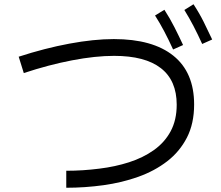

<svg xmlns="http://www.w3.org/2000/svg" viewBox="-20 -863 1040 904"><path d="M932 -656Q911 -702 891 -740.5Q871 -779 848 -816L891 -843Q918 -802 939 -760Q960 -718 979 -677ZM795 -630Q774 -676 753.5 -715Q733 -754 710 -790L754 -817Q780 -777 801.5 -734.5Q823 -692 842 -651ZM292 21V-59Q331 -59 370 -61.5Q409 -64 448 -69Q522 -78 587.5 -99Q653 -120 704 -156Q755 -192 783.5 -245Q812 -298 812 -370Q812 -484 737.5 -542Q663 -600 517 -600Q429 -600 319.5 -579Q210 -558 92 -519L68 -596Q191 -636 306.5 -657.5Q422 -679 516 -679Q699 -679 796.5 -600.5Q894 -522 894 -371Q894 -281 860 -215Q826 -149 767 -103.5Q708 -58 631 -30.5Q554 -3 467 9Q380 21 292 21Z"/></svg>

Font: Murecho
Style: Regular
Weight: 400
Designer: Neil Summerour
Foundry: Positype
Version: Version 1.010; ttfautohint (v1.8.3)